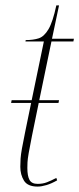

<svg xmlns="http://www.w3.org/2000/svg" viewBox="-20 -679 293 709"><path d="M119 10Q82 10 68.5 -12Q55 -34 55 -63Q55 -79 56 -93.5Q57 -108 61 -130.5Q65 -153 73 -192L95 -299H21L23 -309H97L142 -526H74L75 -531Q103 -531 123 -537.5Q143 -544 159 -571Q175 -598 188 -659H198L172 -536H253L251 -526H170L125 -309H198L196 -299H123L98 -177Q90 -137 86 -114Q82 -91 81.5 -79Q81 -67 81 -59Q81 -29 89 -14.5Q97 0 119 0Q138 0 153.5 -6Q169 -12 188 -22L191 -13Q170 -1 151.5 4.5Q133 10 119 10Z"/></svg>

Font: Noto Serif Display ExtraCondensed Thin
Style: Italic
Weight: 100
Width: 2
Italic angle: -12°
Designer: Monotype Design Team
Foundry: Monotype Imaging Inc.
Version: Version 2.009